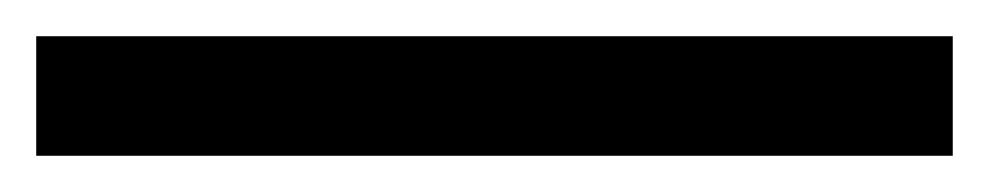

<svg xmlns="http://www.w3.org/2000/svg" viewBox="-23 -846 546 106"><path d="M503 -760H-3V-826H503Z"/></svg>

Font: RS Noto Sans
Style: Regular
Weight: 400
Designer: Monotype Design Team
Foundry: Monotype Imaging Inc.
Version: Version 3.10